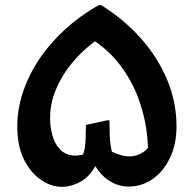

<svg xmlns="http://www.w3.org/2000/svg" viewBox="-20 -728 752 744"><path d="M664 -238Q664 -169 638.5 -116Q613 -63 571 -34Q529 -5 478 -5Q443 -5 412.5 -22Q382 -39 360.5 -68Q339 -97 328 -134L363 -110Q335 -49 296.5 -26.5Q258 -4 220 -4Q178 -4 138 -31.5Q98 -59 72.5 -111Q47 -163 47 -238Q47 -306 69.5 -372.5Q92 -439 133 -500Q174 -561 232 -614Q290 -667 362 -708H372Q458 -655 524 -581.5Q590 -508 627 -420.5Q664 -333 664 -238ZM579 -200 554 -135Q553 -218 534 -290.5Q515 -363 481.5 -421.5Q448 -480 404 -522.5Q360 -565 311 -590L389 -596Q348 -571 309 -536Q270 -501 240 -459Q210 -417 192 -369.5Q174 -322 174 -270Q174 -237 183 -203.5Q192 -170 213.5 -148Q235 -126 272 -125Q283 -125 296 -128Q309 -131 323 -138L282 -81Q296 -109 304 -135.5Q312 -162 312 -201L313 -244L396 -262H404L405 -220Q405 -178 411.5 -149Q418 -120 432 -84L395 -150Q419 -136 441.5 -129Q464 -122 478 -122Q508 -121 534.5 -138Q561 -155 579 -200Z"/></svg>

Font: Kufam SemiBold
Style: Italic
Weight: 600
Italic angle: -11°
Designer: Artur Schmal
Foundry: Original Type
Version: Version 1.301; ttfautohint (v1.8.3)